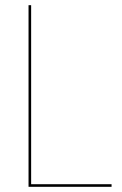

<svg xmlns="http://www.w3.org/2000/svg" viewBox="-20 -720 470 740"><path d="M90 -700V0H410V-10H100V-700Z"/></svg>

Font: Jost Thin
Style: Regular
Weight: 250
Version: Version 3.710